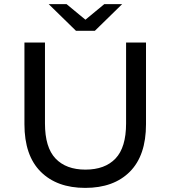

<svg xmlns="http://www.w3.org/2000/svg" viewBox="-20 -907 831 935"><path d="M395 8Q257 8 178 -71Q99 -150 99 -302V-700H199V-306Q199 -189 250.5 -135Q302 -81 396 -81Q491 -81 542.5 -135Q594 -189 594 -306V-700H691V-302Q691 -150 612.5 -71Q534 8 395 8ZM350 -757 217 -887H304L436 -778H356L488 -887H575L442 -757Z"/></svg>

Font: MOST Montserrat Medium
Style: Regular
Weight: 500
Designer: Julieta Ulanovsky
Foundry: Julieta Ulanovsky
Version: Version 8.000;March 11, 2024;FontCreator 15.0.0.2926 64-bit